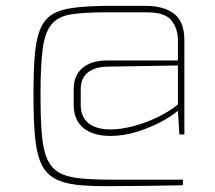

<svg xmlns="http://www.w3.org/2000/svg" viewBox="-20 -587 733 654"><path d="M477 -567Q538 -567 573 -540Q608 -513 608 -450V-129H591L586 -210Q566 -192 528.5 -172Q491 -152 446 -138Q401 -124 355 -124Q316 -124 288 -136.5Q260 -149 245.5 -172.5Q231 -196 231 -229V-283Q231 -330 261 -355.5Q291 -381 345 -381H586V-450Q586 -490 563.5 -518Q541 -546 476 -545H338Q265 -545 221.5 -538Q178 -531 155.5 -504Q133 -477 125.5 -420.5Q118 -364 118 -265Q118 -183 122.5 -129.5Q127 -76 141 -45Q155 -14 181.5 1Q208 16 252 20.5Q296 25 362 25H603V44Q543 45 483 46Q423 47 363 47Q290 48 241.5 42.5Q193 37 163.5 19.5Q134 2 119 -32.5Q104 -67 99 -123.5Q94 -180 94 -264Q94 -345 98.5 -399Q103 -453 116.5 -486.5Q130 -520 156.5 -537Q183 -554 227 -560Q271 -566 337 -567ZM586 -364 345 -360Q302 -359 278.5 -339.5Q255 -320 255 -283V-230Q255 -190 280 -168.5Q305 -147 354 -146Q392 -146 435 -157.5Q478 -169 518 -188.5Q558 -208 586 -231Z"/></svg>

Font: Exo 2 Thin
Style: Regular
Weight: 250
Designer: Natanael Gama
Foundry: Natanael Gama
Version: Version 2.010